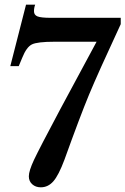

<svg xmlns="http://www.w3.org/2000/svg" viewBox="-20 -790 535 819"><path d="M237 -324 392 -612H213Q139 -612 116 -600.5Q93 -589 75 -544L60 -508H24L91 -770H130Q125 -757 125 -742Q125 -726 140 -720Q155 -714 197 -714H495V-687Q397 -476 359.5 -385.5Q322 -295 255 -109Q230 -42 207.5 -16.5Q185 9 154 9Q132 9 117.5 -4Q103 -17 103 -38Q103 -61 125 -108Q147 -155 237 -324Z"/></svg>

Font: Kolar Light
Style: Regular
Weight: 300
Designer: Ramakrishna Saiteja (Kannada); Shiva Nallaperumal (Latin)
Foundry: Indian Type Foundry
Version: Version 1.001;PS 1.0;hotconv 1.0.88;makeotf.lib2.5.647800